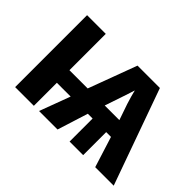

<svg xmlns="http://www.w3.org/2000/svg" viewBox="-98 -762 996 996"><g transform="rotate(45 400.0 -264.0)"><path d="M208 0H70.8V-527.8H208V-261.2H341.8L440.9 -527.8H605L793.9 0H658.2L605 -168.9H569.8V0H470.2V-168.9H435.1L381.8 0H246.1L309.1 -168.9H208ZM466.8 -261.2H574.2L543.9 -349.1Q529.3 -395 522 -426.8Q517.6 -410.2 466.8 -261.2Z"/></g></svg>

Font: Libra Sans Modern
Style: Bold
Weight: 700
Foundry: Stefan Peev, Context Ltd
Version: Version 1.000